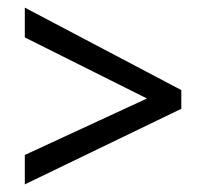

<svg xmlns="http://www.w3.org/2000/svg" viewBox="-20 -574 540 503"><path d="M45 -168V-91L455 -289V-338L45 -554V-476L365 -316Z"/></svg>

Font: Noto Sans Devanagari SemiCondensed
Style: Regular
Weight: 400
Width: 4
Designer: Jelle Bosma - Monotype Design Team
Foundry: Monotype Imaging Inc.
Version: Version 2.004